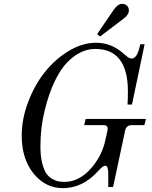

<svg xmlns="http://www.w3.org/2000/svg" viewBox="-20 -950 780 988"><path d="M724.1 -722.2 659.2 -412.1H636.2Q638.2 -438.5 638.2 -479Q638.2 -698.2 470.2 -698.2Q432.6 -698.2 397 -681.6Q361.3 -665 326.4 -629.6Q291.5 -594.2 261.2 -531Q231 -467.8 210 -381.8Q188 -293.5 188 -195.8Q188 -147 196.8 -111.8Q205.6 -76.7 217.8 -58.3Q230 -40 248.5 -29.5Q267.1 -19 281.2 -16.6Q295.4 -14.2 314 -14.2Q344.7 -14.2 374.3 -27.3Q403.8 -40.5 427.2 -62Q450.7 -83.5 470.2 -111.1Q489.7 -138.7 502.4 -167.5Q515.1 -196.3 521 -224.1L533.2 -278.8Q538.6 -306.2 513.2 -306.2H413.1L420.9 -337.9H731L723.1 -306.2H659.2Q629.9 -306.2 624 -278.8L562 12.2H537.1V-56.2Q537.1 -97.2 522 -97.2Q509.3 -97.2 484.9 -69.8Q405.8 18.1 304.2 18.1Q213.4 18.1 152.6 -57.1Q91.8 -132.3 91.8 -252Q91.8 -337.9 124.8 -425Q157.7 -512.2 210.7 -578.9Q263.7 -645.5 333.7 -687.7Q403.8 -730 474.1 -730Q552.2 -730 613.8 -675.8Q632.8 -659.2 640.6 -654.1Q648.4 -648.9 657.2 -648.9Q688 -648.9 701.2 -722.2ZM495.1 -762.2 480 -774.9 564 -897.9Q585.9 -930.2 607.9 -930.2Q623.5 -930.2 633.3 -920.9Q643.1 -911.6 643.1 -897Q643.1 -874 617.2 -855Z"/></svg>

Font: Flanker Steampunk
Style: Italic
Weight: 400
Italic angle: -12°
Designer: Alexey Kryukov, Leonardo Di Lena
Foundry: Alexey Kryukov, Leonardo Di Lena
Version: 1.210